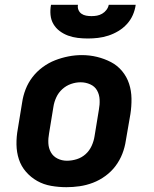

<svg xmlns="http://www.w3.org/2000/svg" viewBox="-20 -770 640 798"><path d="M256 8Q224 8 192.5 2.5Q161 -3 134.5 -18Q108 -33 88 -56Q68 -79 58.5 -108Q49 -137 48.5 -169.5Q48 -202 54 -234L72 -344Q76 -372 86.5 -399Q97 -426 115 -449.5Q133 -473 157.5 -491Q182 -509 209 -519.5Q236 -530 264 -535.5Q292 -541 320 -541Q353 -541 383.5 -533.5Q414 -526 441 -512Q468 -498 487.5 -474.5Q507 -451 516.5 -422Q526 -393 526.5 -360.5Q527 -328 522 -296L503 -186Q499 -158 488.5 -131Q478 -104 460.5 -80.5Q443 -57 418.5 -39Q394 -21 366.5 -10.5Q339 0 311 4Q283 8 256 8ZM258 -102Q279 -102 299.5 -108.5Q320 -115 336 -129.5Q352 -144 361 -164Q370 -184 373 -204L391 -314Q395 -335 394 -356Q393 -377 383.5 -394Q374 -411 355 -419.5Q336 -428 315 -428Q295 -428 275 -421Q255 -414 239 -399.5Q223 -385 214 -365.5Q205 -346 202 -326L184 -216Q180 -195 181 -174.5Q182 -154 191.5 -137Q201 -120 219 -111Q237 -102 258 -102ZM345 -610Q324 -610 303 -612.5Q282 -615 263 -622Q244 -629 228 -641Q212 -653 202 -670Q192 -687 190 -708Q188 -729 192 -750H304Q302 -739 306 -729Q310 -719 318.5 -713Q327 -707 338 -705Q349 -703 360 -703Q372 -703 383 -705Q394 -707 404.5 -713Q415 -719 422.5 -729Q430 -739 432 -750H544Q541 -728 532 -707.5Q523 -687 507.5 -670Q492 -653 472 -641Q452 -629 430.5 -622Q409 -615 387.5 -612.5Q366 -610 345 -610Z"/></svg>

Font: Iosevka Curly XBdExObl
Style: Regular
Weight: 800
Width: 7
Italic angle: -9°
Monospace: yes
Designer: Belleve Invis
Foundry: Belleve Invis
Version: Version 11.1.0; ttfautohint (v1.8.3)